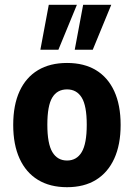

<svg xmlns="http://www.w3.org/2000/svg" viewBox="-20 -768 557 799"><path d="M259 11Q188 11 138 -19.5Q88 -50 61.5 -108Q35 -166 35 -248Q35 -331 61.5 -388.5Q88 -446 138 -476Q188 -506 259 -506Q330 -506 379.5 -476Q429 -446 455.5 -388.5Q482 -331 482 -248Q482 -166 455.5 -108Q429 -50 379.5 -19.5Q330 11 259 11ZM259 -100Q299 -100 320 -135Q341 -170 341 -249Q341 -328 320 -362Q299 -396 259 -396Q218 -396 197.5 -362Q177 -328 177 -249Q177 -170 198 -135Q219 -100 259 -100ZM291 -561 326 -748H443L366 -561ZM148 -561 183 -748H300L223 -561Z"/></svg>

Font: Nunito Sans 10pt Condensed ExtraBold
Style: Regular
Weight: 800
Width: 3
Designer: Vernon Adams
Foundry: Vernon Adams
Version: Version 3.101;gftools[0.9.27]